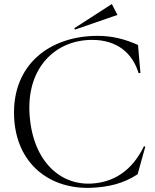

<svg xmlns="http://www.w3.org/2000/svg" viewBox="-20 -913 771 953"><path d="M437 19C517 15 592 -1 663 -48L701 -184L695 -188C632 -58 537 -8 436 -2C271 8 136 -124 126 -359C117 -580 257 -715 437 -715C560 -715 637 -651 668 -550L677 -551L665 -690C596 -720 537 -735 464 -735C228 -735 39 -593 50 -333C60 -100 227 29 437 19ZM352 -766 563 -839 535 -893 349 -773Z"/></svg>

Font: Sinistre
Style: Regular
Weight: 400
Designer: Jules Durand
Foundry: Collletttivo
Version: Version 69.420;Glyphs 3.2 (3217)